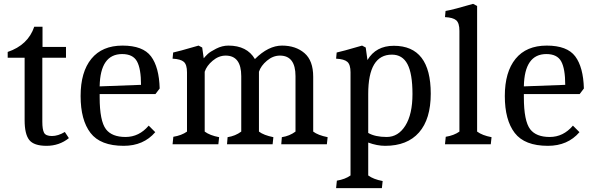

<svg xmlns="http://www.w3.org/2000/svg" viewBox="-20 -750 3088 998"><path d="M108 -125V-450H20V-480Q126 -516 158 -611H201V-506H323V-450H200V-117Q200 -77 209 -60Q218 -43 250 -43Q282 -43 317 -64L338 -32Q288 8 222 8Q156 8 132 -22.5Q108 -53 108 -125Z M498 -261V-245Q498 -121 531 -78Q562 -38 632.5 -38Q703 -38 753 -97L787 -63Q726 8 623 8Q502 8 450.5 -59Q399 -126 399 -251Q399 -376 455 -444.5Q511 -513 617 -513Q723 -513 765 -457Q807 -401 810 -290L788 -261ZM615 -469Q501 -469 498 -301L713 -309Q713 -393 692 -431Q671 -469 615 -469Z M952 -374Q952 -414 935.5 -428.5Q919 -443 877 -445L880 -477Q902 -481 1012 -513L1031 -503L1039 -447Q1047 -457 1059.5 -469Q1072 -481 1103.5 -497Q1135 -513 1167 -513Q1264 -513 1305 -443Q1375 -513 1446 -513Q1517 -513 1562.5 -474Q1608 -435 1608 -351V-66Q1633 -47 1683 -37L1679 0H1442L1445 -37Q1485 -43 1516 -66V-354Q1516 -461 1435 -461Q1399 -461 1367.5 -434.5Q1336 -408 1326 -377V-66Q1351 -47 1401 -37L1397 0H1160L1163 -37Q1203 -43 1234 -66V-354Q1234 -461 1153 -461Q1117 -461 1085.5 -434.5Q1054 -408 1044 -377V-66Q1071 -46 1119 -37L1115 0H877L881 -39Q924 -46 952 -66Z M1802 -374Q1802 -414 1785.5 -428.5Q1769 -443 1727 -445L1730 -477Q1752 -481 1862 -513L1881 -503L1890 -438Q1934 -512 2027 -512Q2219 -512 2219 -263Q2219 -131 2158 -61.5Q2097 8 1982 8Q1940 8 1894 -9V162Q1921 182 1969 191L1965 228H1727L1731 189Q1774 182 1802 162ZM1894 -262V-59Q1930 -38 1990 -38Q2050 -38 2087 -97Q2124 -156 2124 -261.5Q2124 -367 2098 -416.5Q2072 -466 2017 -466Q1894 -466 1894 -262Z M2368 -590Q2368 -630 2351.5 -644.5Q2335 -659 2293 -661L2296 -693Q2337 -700 2439 -730L2460 -719V-66Q2487 -46 2535 -37L2531 0H2293L2297 -39Q2340 -46 2368 -66Z M2703 -261V-245Q2703 -121 2736 -78Q2767 -38 2837.5 -38Q2908 -38 2958 -97L2992 -63Q2931 8 2828 8Q2707 8 2655.5 -59Q2604 -126 2604 -251Q2604 -376 2660 -444.5Q2716 -513 2822 -513Q2928 -513 2970 -457Q3012 -401 3015 -290L2993 -261ZM2820 -469Q2706 -469 2703 -301L2918 -309Q2918 -393 2897 -431Q2876 -469 2820 -469Z"/></svg>

Font: Cambo
Style: Regular
Weight: 400
Designer: Carolina Giovagnoli, Andres Torresi
Foundry: Carolina Giovagnoli, Andres Torresi
Version: Version 2.001